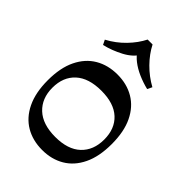

<svg xmlns="http://www.w3.org/2000/svg" viewBox="-236 -912 1028 1028"><g transform="rotate(45 278.0 -398.0)"><path d="M278.5 10.5Q206.8 10.5 152.2 -21.6Q97.6 -53.7 66.7 -117.5Q35.7 -181.3 35.7 -275.3Q35.7 -369.9 66.7 -433.3Q97.6 -496.8 152.2 -528.9Q206.8 -561 278.5 -561Q349.5 -561 403.9 -528.9Q458.4 -496.8 489.1 -433.3Q519.9 -369.9 519.9 -275.3Q519.9 -181.3 489.1 -117.5Q458.4 -53.7 403.9 -21.6Q349.5 10.5 278.5 10.5ZM278.5 -88.5Q374 -88.5 424.1 -135.8Q474.2 -183.1 474.2 -264.2Q474.2 -345.7 424.1 -392.2Q374 -438.6 278.5 -438.6Q183 -438.6 132.2 -392.2Q81.4 -345.7 81.4 -264.2Q81.4 -183.8 132.2 -136.1Q183 -88.5 278.5 -88.5ZM111.4 -617.8 98.1 -644.7Q152.9 -673.9 194.7 -717.2Q236.4 -760.4 259.9 -807.3H297.1Q321.6 -759 363.8 -716.1Q405.9 -673.3 458.3 -644.7L445.3 -617.8Q405.3 -627.7 369.1 -643.6Q333 -659.5 305.6 -680.8Q278.1 -702.1 263.8 -727.1H293.8Q270.9 -686.4 218.6 -658.6Q166.3 -630.8 111.4 -617.8Z"/></g></svg>

Font: Savate ExtraLight
Style: Regular
Weight: 200
Designer: Max Esnée
Foundry: Plomb Type
Version: Version 2.000